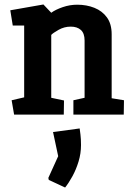

<svg xmlns="http://www.w3.org/2000/svg" viewBox="-20 -512 595 858"><path d="M43 0 32 -64 88 -77V-398H37L26 -466L174 -492L209 -455Q228 -469 260 -480Q292 -491 325 -491Q367 -491 402 -477Q437 -463 458 -434Q479 -405 479 -359V-73L534 -64L533 0H308V-64L358 -75V-331Q358 -363 341.5 -378Q325 -393 296 -393Q267 -393 241.5 -378.5Q216 -364 209 -356V-75L266 -63L265 0ZM198 292 196 283 240 186 217 78 336 62Q337 68 339.5 89Q342 110 342 136Q342 174 331 210Q320 246 303.5 276Q287 306 271 326Z"/></svg>

Font: Kreon Light
Style: Regular
Weight: 300
Designer: Julia Petretta
Foundry: Julia Petretta and Eli Heuer
Version: Version 2.002